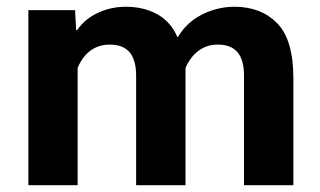

<svg xmlns="http://www.w3.org/2000/svg" viewBox="-20 -545 942 565"><path d="M63.5 0V-515.1H200.9L204.1 -456.3H207Q229.7 -489.5 268.2 -507.3Q306.6 -525.1 350.1 -525.1Q403.8 -525.1 443.6 -502.6Q483.4 -480 501.7 -436.3H503.7Q529.8 -480 575.1 -502.6Q620.4 -525.1 670.4 -525.1Q748 -525.1 795.7 -476.6Q843.3 -428 843.3 -314.2V0H698V-323Q698 -369.1 678.8 -391.4Q659.7 -413.6 622.1 -413.8Q589.1 -414.1 564.6 -395.9Q540 -377.7 525.9 -345.2V0H380.6V-321.5Q380.6 -368.9 361.2 -391.4Q341.8 -413.8 303.2 -413.8Q270.5 -413.8 246.5 -396.2Q222.4 -378.7 208.5 -345.2V0Z"/></svg>

Font: RobotoFlex
Style: Regular
Weight: 400
Designer: Berlow after Robertson
Foundry: Google
Version: Version 2.136